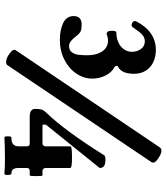

<svg xmlns="http://www.w3.org/2000/svg" viewBox="40 -792 755 874"><g transform="rotate(90 417.0 -354.5)"><path d="M275.4 -10.3Q272 -5.4 262.2 -5.4Q246.6 -5.4 229.5 -16.6Q217.8 -24.9 212.2 -30.5Q206.5 -36.1 206.5 -42.5Q206.5 -46.9 210 -51.8L649.9 -704.1Q655.3 -712.4 665.5 -712.4Q677.7 -712.4 695.3 -701.2Q708 -693.4 713.9 -687Q719.7 -680.7 719.7 -674.8Q719.7 -669.9 716.3 -665ZM52.7 -313Q52.7 -331.1 62.5 -340.1Q72.3 -349.1 90.3 -349.1Q112.3 -349.1 122.3 -344.5Q132.3 -339.8 145 -323.2Q158.2 -306.2 168 -299.1Q177.7 -292 189 -292Q208 -292 217.3 -304.7Q226.6 -317.4 228.8 -334Q231 -350.6 231 -373Q231 -405.8 221.7 -427.5Q212.4 -449.2 197.5 -459.2Q182.6 -469.2 165.5 -469.2Q149.4 -469.2 134.3 -462.9Q119.6 -462.9 119.6 -486.8Q119.6 -496.6 121.6 -502Q123.5 -507.3 128.9 -507.3Q152.8 -507.3 172.6 -516.4Q192.4 -525.4 203.9 -541.5Q215.3 -557.6 215.3 -578.6Q215.3 -601.1 202.6 -618.9Q189.9 -636.7 168 -636.7Q150.4 -636.7 137.7 -625.2Q125 -613.8 112.3 -594.2Q105.5 -584.5 101.6 -579.6Q98.6 -576.7 93.3 -576.7Q85.4 -576.7 79.6 -582.5Q75.2 -586.9 75.2 -591.3Q75.2 -594.7 77.1 -598.6Q123.5 -687 207 -687Q238.3 -687 262.9 -675Q287.6 -663.1 301.5 -640.6Q315.4 -618.2 315.4 -587.4Q315.4 -531.2 283.2 -514.6Q280.3 -513.2 279.8 -512Q279.3 -510.7 279.3 -506.8Q279.3 -501.5 286.1 -498Q308.6 -486.3 323 -458.3Q337.4 -430.2 337.4 -397.9Q337.4 -359.4 314.7 -325.4Q292 -291.5 251.7 -270.8Q211.4 -250 160.2 -250Q117.7 -250 85.2 -264.6Q52.7 -279.3 52.7 -313ZM600.1 -13.2Q600.1 -29.3 604.5 -29.3Q628.4 -29.3 637 -38.1Q645.5 -46.9 645.5 -61.5V-99.6Q645.5 -112.8 632.8 -112.8H510.3Q475.1 -112.8 475.1 -138.2Q475.1 -154.8 477.8 -165.3Q480.5 -175.8 493.2 -189Q574.2 -272.9 686 -451.2Q689.9 -457.5 703.6 -457.5Q725.6 -457.5 734.9 -451.4Q744.1 -445.3 744.1 -431.2L548.3 -188Q546.4 -185.5 546.6 -183.1Q546.9 -180.7 546.9 -179.2V-176.3Q546.9 -170.9 548.3 -170.9H632.8Q638.7 -170.9 642.1 -175Q645.5 -179.2 645.5 -185.1V-296.9Q645.5 -301.3 655.3 -303.2Q665 -305.2 693.8 -305.2Q723.1 -305.2 733.6 -303.2Q744.1 -301.3 744.1 -296.9V-185.1Q744.1 -179.2 747.8 -175Q751.5 -170.9 757.8 -170.9H778.8Q779.3 -170.9 780.3 -164.8Q781.2 -158.7 781.2 -143.6Q781.2 -127 780.3 -119.9Q779.3 -112.8 778.8 -112.8H757.8Q744.1 -112.8 744.1 -99.6V-61.5Q744.1 -46.4 749.8 -37.8Q755.4 -29.3 771 -29.3Q772.5 -29.3 774.2 -24.9Q775.9 -20.5 775.9 -13.2Q775.9 -5.9 774.7 -1.7Q773.4 2.4 771 2.4Q740.2 0 706.5 0Q640.1 0 604.5 2.4Q600.1 2.4 600.1 -13.2Z"/></g></svg>

Font: JuniusX
Style: Bold
Weight: 700
Designer: Peter S. Baker
Foundry: Briery Creek Software
Version: Version 1.004